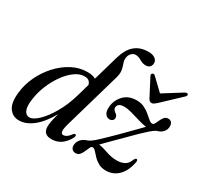

<svg xmlns="http://www.w3.org/2000/svg" viewBox="-152 -927 1192 1136"><g transform="rotate(30 444.0 -359.0)"><path d="M429.5 -66Q389.5 8.5 318 8.5Q261.5 8.5 261.5 -45.5Q261.5 -60 265.2 -81Q269 -102 280 -140Q237 -65 189.8 -28.2Q142.5 8.5 96.5 8.5Q52.5 8.5 28 -27.2Q3.5 -63 13 -136.5Q19 -192 44.8 -246.5Q70.5 -301 110.8 -345.2Q151 -389.5 201.2 -416.2Q251.5 -443 307 -443Q341.5 -443 363 -430.5L412.5 -602.5Q431 -666.5 467.2 -696.8Q503.5 -727 558.5 -727Q589.5 -727 605 -714.5Q620.5 -702 620.5 -685.5Q620.5 -669 610.8 -658.8Q601 -648.5 583 -648.5Q561.5 -648.5 541.8 -661Q522 -673.5 502 -673.5Q487 -673.5 474.8 -661.5Q462.5 -649.5 459.5 -630Q456.5 -612.5 463 -595.5Q469.5 -578.5 474.2 -556.2Q479 -534 470 -501.5L360.5 -121.5Q349 -82 350.8 -64.8Q352.5 -47.5 368 -47.5Q378 -47.5 389.2 -54.8Q400.5 -62 416.5 -83Q422.5 -90 427.5 -88Q438 -86.5 429.5 -66ZM102.5 -139.5Q95 -88 106.2 -63Q117.5 -38 140.5 -38Q166.5 -38 201.5 -71.8Q236.5 -105.5 269.8 -163.5Q303 -221.5 324 -293.5L348.5 -379Q345 -394 334.8 -403Q324.5 -412 303 -412Q271 -412 238.2 -388.2Q205.5 -364.5 177 -324.8Q148.5 -285 128.8 -236.8Q109 -188.5 102.5 -139.5ZM556 -72.5Q546.5 -73 540.5 -60.8Q534.5 -48.5 528 -32.5Q521.5 -16.5 511.2 -4Q501 8.5 483.5 8.5Q468 8.5 459.2 -1Q450.5 -10.5 450.5 -25.5Q450.5 -47 464.8 -65.2Q479 -83.5 510 -93Q528 -99.5 562 -131Q596 -162.5 655 -221Q693 -260 722 -289Q751 -318 767 -335Q742.5 -338 711.5 -347.5Q680.5 -357 650.2 -365.5Q620 -374 597.5 -374Q572 -374 561.8 -364.8Q551.5 -355.5 551.5 -342Q551.5 -328 570.5 -315Q585 -304.5 585 -289.5Q585 -278.5 577.2 -271.8Q569.5 -265 558 -265Q541 -265 529.8 -278.5Q518.5 -292 518.5 -317Q518.5 -368 551.5 -405.8Q584.5 -443.5 642 -443.5Q672.5 -443.5 695.2 -432.2Q718 -421 735 -406.2Q752 -391.5 765 -380.5Q778 -369.5 789 -369.5Q798 -369.5 804 -380.5Q810 -391.5 816.2 -406Q822.5 -420.5 832 -431.8Q841.5 -443 858 -443Q873 -443 880.8 -433.2Q888.5 -423.5 888.5 -407Q888.5 -386 875 -369.8Q861.5 -353.5 837 -347Q822 -342 790.5 -314.2Q759 -286.5 693.5 -220Q654 -180.5 625.8 -152.5Q597.5 -124.5 579.5 -105.5Q606.5 -102 642.5 -89Q678.5 -76 716 -76Q745.5 -76 767.2 -87.2Q789 -98.5 801.5 -131.5Q808 -143 814.5 -142.5Q822.5 -142 821.5 -126.5Q809.5 -61 774.5 -26.2Q739.5 8.5 690.5 8.5Q660 8.5 638.8 -3.5Q617.5 -15.5 602.5 -31.5Q587.5 -47.5 576.5 -59.8Q565.5 -72 556 -72.5ZM755.5 -490.5Q746.5 -482.5 739.2 -477.8Q732 -473 724 -473Q710 -473 701 -490.5L640 -607.5Q633.5 -619.5 642.5 -626.5Q651 -632.5 660.5 -623.5L740 -547.5L861.5 -623.5Q878 -633.5 884 -626.5Q891 -618 878.5 -606.5Z"/></g></svg>

Font: Fraunces 144pt S050
Style: Italic
Weight: 400
Italic angle: -16°
Version: Version 1.000; ttfautohint (v1.8.3)